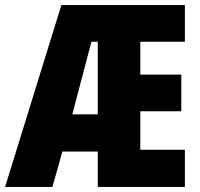

<svg xmlns="http://www.w3.org/2000/svg" viewBox="-25 -827 786 754"><path d="M701 -93H359V-232H220L181 -93H-5L216 -807H701V-663H526V-534H687V-390H526V-239H701ZM259 -378H359V-663H334Z"/></svg>

Font: Noto Sans Kannada UI ExtraCondensed Black
Style: Regular
Weight: 900
Width: 2
Designer: Jelle Bosma - Monotype Design Team
Foundry: Monotype Imaging Inc.
Version: Version 2.005; ttfautohint (v1.8.4.7-5d5b)